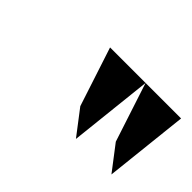

<svg xmlns="http://www.w3.org/2000/svg" viewBox="-52 -911 497 497"><g transform="rotate(45 196.5 -662.0)"><path d="M133 -777 186 -615 238 -547 263 -777ZM263 -777 316 -615 368 -547 393 -777Z"/></g></svg>

Font: Charger Sport
Style: BlkExtObl
Weight: 900
Designer: Jasper
Foundry: Cannot Into Space Fonts
Version: Version 1.1